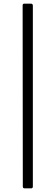

<svg xmlns="http://www.w3.org/2000/svg" viewBox="-20 -867 303 1052"><path d="M115 165Q105 165 105 155L104 -837Q104 -847 113 -847H149Q160 -847 160 -836V155Q160 165 150 165Z"/></svg>

Font: Libre Franklin Light
Style: Regular
Weight: 300
Designer: Pablo Impallari, Rodrigo Fuenzalida
Foundry: Impallari Type
Version: Version 1.002; ttfautohint (v1.5)